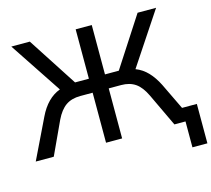

<svg xmlns="http://www.w3.org/2000/svg" viewBox="-119 -848 1270 1153"><g transform="rotate(-15 516.0 -272.0)"><path d="M8 0 128 -248Q177 -350 260 -381L45 -705H160L359 -398H445V-705H545V-398H631L830 -705H945L730 -381Q772 -365 804 -331.5Q836 -298 861 -248L940 -84H1032V161H939V0H870L773 -205Q746 -262 710.5 -286.5Q675 -311 622 -311H545V0H445V-311H368Q314 -311 278 -286Q242 -261 215 -205L120 0Z"/></g></svg>

Font: Nunito Sans SemiBold
Style: Regular
Weight: 600
Designer: Vernon Adams
Foundry: Vernon Adams
Version: Version 3.101; ttfautohint (v1.8.4.7-5d5b);gftools[0.9.27]